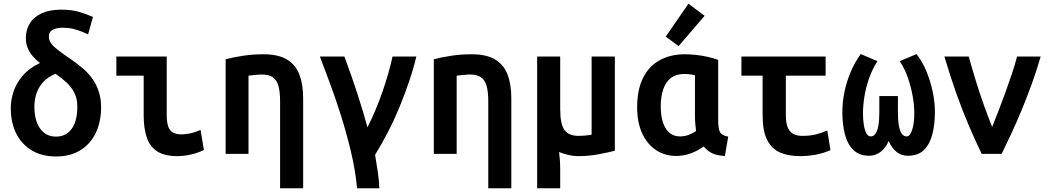

<svg xmlns="http://www.w3.org/2000/svg" viewBox="-20 -828 5640 1033"><path d="M282 14Q206 14 151.5 -18.5Q97 -51 67.5 -109.5Q38 -168 38 -246Q38 -288 52 -333Q66 -378 101 -419.5Q136 -461 195 -489Q173 -506 156 -526Q139 -546 129 -570Q119 -594 119 -623Q119 -668 140.5 -702.5Q162 -737 204.5 -756.5Q247 -776 309 -776Q367 -776 407.5 -763.5Q448 -751 480 -737L454 -643Q439 -650 418.5 -658.5Q398 -667 372.5 -673Q347 -679 317 -679Q302 -679 285 -675.5Q268 -672 255.5 -662Q243 -652 243 -630Q243 -612 254.5 -595.5Q266 -579 292.5 -558.5Q319 -538 363 -508Q398 -484 427.5 -458.5Q457 -433 478.5 -402Q500 -371 512 -333.5Q524 -296 524 -250Q524 -193 508 -144.5Q492 -96 461 -60.5Q430 -25 385 -5.5Q340 14 282 14ZM281 -93Q318 -93 343.5 -112Q369 -131 382.5 -166.5Q396 -202 396 -253Q396 -299 379 -331Q362 -363 335 -387Q308 -411 279 -431Q236 -414 210.5 -384.5Q185 -355 175 -321.5Q165 -288 165 -254Q165 -205 178.5 -169Q192 -133 218 -113Q244 -93 281 -93Z M934 12Q866 12 826.5 -13Q787 -38 770 -87.5Q753 -137 753 -209V-421H606V-524H877V-209Q877 -171 885 -148Q893 -125 910.5 -115Q928 -105 957 -105Q974 -105 1001 -110Q1028 -115 1059 -129L1077 -21Q1039 -3 1002.5 4.5Q966 12 934 12Z M1487 185V-282Q1487 -336 1477.5 -367.5Q1468 -399 1446.5 -413Q1425 -427 1390 -427Q1373 -427 1354.5 -425Q1336 -423 1317 -421V0H1194V-509Q1234 -520 1287.5 -528Q1341 -536 1398 -536Q1478 -536 1524.5 -507.5Q1571 -479 1591 -426.5Q1611 -374 1611 -299V185Z M1901 185Q1892 87 1868 -13Q1844 -113 1814 -208Q1784 -303 1753.5 -384Q1723 -465 1701 -524H1833Q1872 -419 1902.5 -325Q1933 -231 1957 -143Q2003 -234 2037.5 -333.5Q2072 -433 2092 -524H2220Q2204 -457 2181 -389.5Q2158 -322 2130.5 -254.5Q2103 -187 2069.5 -122Q2036 -57 1998 5Q2007 57 2013 99Q2019 141 2021 185Z M2607 185V-282Q2607 -336 2597.5 -367.5Q2588 -399 2566.5 -413Q2545 -427 2510 -427Q2493 -427 2474.5 -425Q2456 -423 2437 -421V0H2314V-509Q2354 -520 2407.5 -528Q2461 -536 2518 -536Q2598 -536 2644.5 -507.5Q2691 -479 2711 -426.5Q2731 -374 2731 -299V185Z M2870 185V-524H2994V-242Q2994 -159 3017.5 -128Q3041 -97 3091 -97Q3111 -97 3131 -99Q3151 -101 3163 -103V-524H3288V-17Q3253 -8 3201 2Q3149 12 3089 12Q3064 12 3037 5.5Q3010 -1 2988 -10Q2991 14 2992.5 37Q2994 60 2994 89V185Z M3619 11Q3557 11 3509.5 -20.5Q3462 -52 3435 -110.5Q3408 -169 3408 -251Q3408 -345 3439.5 -408.5Q3471 -472 3529 -504Q3587 -536 3665 -536Q3695 -536 3725.5 -532.5Q3756 -529 3786 -522.5Q3816 -516 3844 -506V-181Q3844 -132 3855 -115Q3866 -98 3898 -93L3880 11Q3837 9 3811.5 -3.5Q3786 -16 3766 -40Q3733 -16 3695.5 -2.5Q3658 11 3619 11ZM3639 -94Q3662 -94 3684 -102Q3706 -110 3725 -123Q3723 -139 3721 -160Q3719 -181 3719 -200V-423Q3708 -426 3692.5 -428Q3677 -430 3662 -430Q3617 -430 3589.5 -408.5Q3562 -387 3548.5 -348Q3535 -309 3535 -256Q3535 -205 3547 -169Q3559 -133 3582 -113.5Q3605 -94 3639 -94ZM3631 -580 3562 -631 3684 -808 3771 -743Z M4283 12Q4222 12 4177 -7.5Q4132 -27 4107.5 -75Q4083 -123 4083 -209V-421H3969V-524H4422V-421H4208V-209Q4208 -166 4218.5 -141.5Q4229 -117 4249 -107Q4269 -97 4297 -97Q4337 -97 4366.5 -104Q4396 -111 4431 -126L4448 -20Q4411 -4 4369.5 4Q4328 12 4283 12Z M4657 10Q4602 10 4570 -22.5Q4538 -55 4525 -108.5Q4512 -162 4512 -225Q4512 -278 4523.5 -334Q4535 -390 4557.5 -442.5Q4580 -495 4611 -537L4701 -499Q4674 -458 4656.5 -408.5Q4639 -359 4631 -310Q4623 -261 4623 -217Q4623 -185 4627.5 -156.5Q4632 -128 4641 -111Q4650 -94 4665 -94Q4680 -94 4690.5 -109Q4701 -124 4706 -153Q4711 -182 4711 -224V-311H4811V-224Q4811 -182 4816 -153Q4821 -124 4831.5 -109Q4842 -94 4858 -94Q4876 -94 4887.5 -129Q4899 -164 4899 -218Q4899 -262 4890.5 -310.5Q4882 -359 4865 -408.5Q4848 -458 4821 -499L4911 -537Q4942 -498 4964 -445Q4986 -392 4998 -335Q5010 -278 5010 -225Q5010 -162 4997 -108.5Q4984 -55 4952.5 -22.5Q4921 10 4865 10Q4830 10 4804.5 -10Q4779 -30 4761 -69Q4744 -30 4716.5 -10Q4689 10 4657 10Z M5262 0Q5229 -67 5193.5 -150Q5158 -233 5124.5 -327.5Q5091 -422 5061 -524H5192Q5208 -466 5229 -397Q5250 -328 5273.5 -262.5Q5297 -197 5318 -145Q5333 -183 5351.5 -230Q5370 -277 5388.5 -328.5Q5407 -380 5424 -430Q5441 -480 5452 -524H5579Q5557 -447 5530.5 -374.5Q5504 -302 5476.5 -235.5Q5449 -169 5421.5 -110Q5394 -51 5369 0Z"/></svg>

Font: Ubuntu Sans Mono SemiBold
Style: Regular
Weight: 600
Monospace: yes
Designer: Dalton Maag Ltd
Foundry: Dalton Maag Ltd
Version: Version 1.006